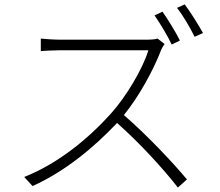

<svg xmlns="http://www.w3.org/2000/svg" viewBox="-20 -821 996 871"><path d="M796.2 -637.1C776.3 -677.2 741.1 -734 717 -768.1L681.1 -751.1C706 -715.2 740.8 -658 758.9 -619ZM695 -646C682.9 -642 664.1 -641 639.9 -641H252.1C223 -641 171.2 -644.9 165.1 -646V-589.1C170.1 -590.2 222.3 -593 252.1 -593H653.1C627.1 -507.1 551.1 -381.7 485.1 -307.9C381 -191.8 244 -79.2 89.8 -18.1L127.8 23.1C275.9 -44 405.2 -151.3 511 -263.1C611.2 -175.1 721.9 -54.3 786.9 29.8L828.1 -7.1C762.1 -85.9 646 -209.2 541.9 -299C610.8 -383.2 676.1 -503.9 709.2 -589.8C712 -598 721.9 -616.1 726.9 -621.1ZM783 -785.2C811.1 -750 842 -696 862.9 -654.1L900.9 -671.2C881 -707 843.8 -767 817.8 -801.1Z"/></svg>

Font: Karasuma Gothic
Style: Light
Weight: 300
Designer: Rasmus Andersson / Ryoko Nishizuka
Foundry: rsms
Version: Version 1.00